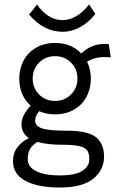

<svg xmlns="http://www.w3.org/2000/svg" viewBox="-20 -666 540 858"><path d="M449 -411Q401 -411 369 -390Q386 -356 386 -315Q386 -270 366.5 -233.5Q347 -197 310.5 -176Q274 -155 226 -155Q188 -155 155 -169Q137 -147 137 -127Q137 -103 167.5 -92.5Q198 -82 277 -82Q374 -82 409.5 -52.5Q445 -23 445 34Q445 93 397 132.5Q349 172 247 172Q149 172 93.5 142Q38 112 38 54Q38 18 58 -8Q78 -34 109 -49Q76 -71 76 -110Q76 -150 117 -194Q92 -216 79 -247Q66 -278 66 -315Q66 -359 85.5 -395.5Q105 -432 141.5 -453Q178 -474 226 -474Q299 -474 343 -427Q367 -449 392.5 -459.5Q418 -470 449 -470L466 -469L475 -410Q466 -411 449 -411ZM326 -315Q326 -357 297.5 -386Q269 -415 226 -415Q183 -415 154.5 -386Q126 -357 126 -315Q126 -273 154.5 -244Q183 -215 226 -215Q269 -215 297.5 -244Q326 -273 326 -315ZM262 -19Q190 -19 147 -32Q123 -16 113.5 1Q104 18 104 46Q104 80 142 99Q180 118 248 118Q314 118 346.5 98.5Q379 79 379 45Q379 21 370.5 7.5Q362 -6 337 -12.5Q312 -19 262 -19ZM110 -601 146 -646Q166 -615 195.5 -595.5Q225 -576 259 -576Q323 -576 378 -646L406 -604Q378 -567 339.5 -545.5Q301 -524 260 -524Q175 -524 110 -601Z"/></svg>

Font: Vazir Code FD
Style: Code-FD
Weight: 400
Foundry: DejaVu fonts team - Redesigned by Saber Rastikerdar
Version: Version 1.1.2